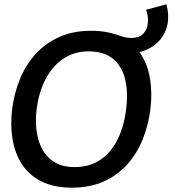

<svg xmlns="http://www.w3.org/2000/svg" viewBox="-20 -855 808 886"><path d="M567 -608 483 -624 492 -701Q517 -697 538.5 -688.5Q560 -680 587 -680Q623 -680 641.5 -700Q660 -720 662.5 -750.5Q665 -781 654 -810L748 -835Q761 -787 753.5 -746Q746 -705 721 -674Q696 -643 656.5 -625.5Q617 -608 567 -608ZM311 11Q229 11 172 -17.5Q115 -46 82 -96Q49 -146 38 -212Q27 -278 36 -351Q45 -424 72 -490Q99 -556 144.5 -606Q190 -656 254 -684.5Q318 -713 400 -713Q484 -713 540.5 -684.5Q597 -656 629.5 -606Q662 -556 672.5 -490Q683 -424 674 -351Q665 -278 638.5 -212Q612 -146 567 -96Q522 -46 458.5 -17.5Q395 11 311 11ZM323 -84Q395 -84 444.5 -118.5Q494 -153 523.5 -213.5Q553 -274 562 -351Q572 -429 557.5 -489Q543 -549 501.5 -583.5Q460 -618 389 -618Q322 -618 271.5 -583.5Q221 -549 190 -489Q159 -429 149 -351Q140 -274 156.5 -213.5Q173 -153 214.5 -118.5Q256 -84 323 -84Z"/></svg>

Font: Inclusive Sans Medium
Style: Italic
Weight: 500
Italic angle: -7°
Designer: Olivia King
Foundry: Olivia King
Version: Version 2.004